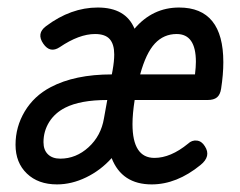

<svg xmlns="http://www.w3.org/2000/svg" viewBox="-20 -482 640 513"><path d="M339.4 -405.3Q315.9 -461.9 241.2 -461.9Q169.4 -461.9 103 -412.1Q76.7 -392.6 95.7 -365.2Q113.8 -338.9 139.6 -356Q191.4 -391.1 233.9 -391.1Q261.2 -391.1 273.2 -377.4Q285.2 -363.8 285.2 -336.4Q285.2 -318.4 280.8 -293.9L278.8 -283.2Q179.7 -283.2 115.2 -249Q70.8 -225.6 46.1 -184.3Q21.5 -143.1 21.5 -95.2Q21.5 -47.4 51.8 -18.3Q82 10.7 132.3 10.7Q171.4 10.7 210.2 -8.1Q249 -26.9 278.3 -59.6Q305.7 10.7 385.3 10.7Q452.1 10.7 515.6 -41Q544.9 -64.5 527.3 -91.3Q519 -105 505.9 -106.4Q492.7 -107.9 482.4 -98.1Q436 -60.1 392.6 -60.1Q334 -60.1 334 -150.4Q334 -177.7 339.8 -214.8H534.7Q551.3 -214.8 559.8 -221.9Q568.4 -229 570.8 -245.1Q576.7 -283.2 576.7 -315.9Q576.7 -461.9 458.5 -461.9Q387.7 -461.9 339.4 -405.3ZM257.8 -166Q250 -119.1 216.6 -88.6Q183.1 -58.1 141.1 -58.1Q120.1 -58.1 108.2 -69.6Q96.2 -81.1 96.2 -102.1Q96.2 -131.3 111.3 -155.8Q126.5 -180.2 154.3 -194.3Q194.8 -214.8 266.6 -214.8ZM503.4 -316.9Q503.4 -303.7 501 -283.2H354.5Q370.1 -340.3 393.8 -365.7Q417.5 -391.1 452.1 -391.1Q503.4 -391.1 503.4 -316.9Z"/></svg>

Font: Courier Prime Sans
Style: Regular
Weight: 300
Italic angle: -10°
Designer: Alan Dague-Greene
Foundry: Quote-Unquote Apps
Version: Version 3.23